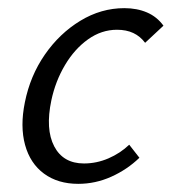

<svg xmlns="http://www.w3.org/2000/svg" viewBox="-20 -443 421 471"><path d="M172 8Q122 8 88 -17Q54 -42 41.5 -87.5Q29 -133 41 -192Q54 -257 90 -309Q126 -361 177 -392Q228 -423 285 -423Q316 -423 340.5 -412.5Q365 -402 381 -380L336 -338Q324 -354 307 -362Q290 -370 267 -370Q229 -370 196 -346.5Q163 -323 139.5 -283.5Q116 -244 106 -197Q91 -126 113 -84Q135 -42 186 -42Q217 -42 246 -54.5Q275 -67 297 -88L322 -56Q292 -27 253 -9.5Q214 8 172 8Z"/></svg>

Font: Ysabeau
Style: Italic
Weight: 400
Italic angle: -12°
Designer: Christian Thalmann (Catharsis Fonts)
Version: Version 2.000;gftools[0.9.27.dev2+g8671c4b]